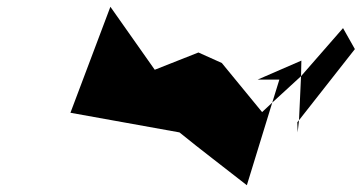

<svg xmlns="http://www.w3.org/2000/svg" viewBox="-20 -735 1068 567"><path d="M188 -402 510 -344C575 -291 643 -240 709 -188L784 -432L754 -404L635 -549L566 -580L437 -529L306 -715ZM741 -500 870 -556 869 -510 784 -432 805 -500ZM869 -510 863 -380 1028 -590 993 -652ZM858 -374 863 -380 859 -344Z"/></svg>

Font: bitstorm
Style: suextobl
Weight: 400
Version: Version 0.2